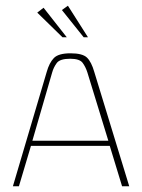

<svg xmlns="http://www.w3.org/2000/svg" viewBox="-20 -650 497 670"><path d="M25 0 143 -399Q152 -431 168 -447.5Q184 -464 226 -464Q268 -464 283.5 -449Q299 -434 309 -399L431 0H406L363 -141H88L46 0ZM93 -159H358L285 -397Q279 -416 268.5 -430.5Q258 -445 225 -445Q189 -445 178 -430Q167 -415 162 -397ZM198 -520 110 -606 132 -623 213 -520ZM272 -520 196 -615 217 -630 287 -520Z"/></svg>

Font: Genos Thin
Style: Regular
Weight: 100
Designer: Robert E. Leuschke
Foundry: Robert E. Leuschke
Version: Version 1.010